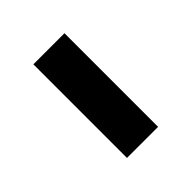

<svg xmlns="http://www.w3.org/2000/svg" viewBox="-14 -934 279 279"><g transform="rotate(45 125.0 -795.0)"><path d="M221.2 -763.2H28.8V-827.1H221.2Z"/></g></svg>

Font: BaseOne
Style: Regular
Weight: 400
Designer: Domenico Catapano
Foundry: Design by Basse
Version: Version 1.000;PS 001.001;hotconv 1.0.56